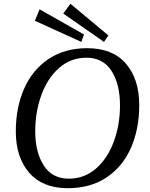

<svg xmlns="http://www.w3.org/2000/svg" viewBox="-20 -973 790 1008"><path d="M63 -283Q63 -408 106.5 -507Q150 -606 234.5 -663Q319 -720 438 -720Q571 -720 641 -639Q711 -558 711 -421Q711 -296 667.5 -197Q624 -98 539.5 -41.5Q455 15 336 15Q204 15 133.5 -66Q63 -147 63 -283ZM610 -420Q610 -531 565.5 -600.5Q521 -670 434 -670Q351 -670 290 -616Q229 -562 197 -473.5Q165 -385 165 -284Q165 -174 209.5 -104.5Q254 -35 341 -35Q424 -35 485 -89Q546 -143 578 -231Q610 -319 610 -420ZM312 -902 350 -953 549 -787 526 -753ZM163 -864 188 -924 421 -792 407 -753Z"/></svg>

Font: Andada Pro
Style: Italic
Weight: 400
Italic angle: -7°
Designer: Carolina Giovagnoli
Foundry: Huerta Tipografica
Version: Version 3.005; ttfautohint (v1.8.4)